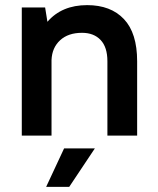

<svg xmlns="http://www.w3.org/2000/svg" viewBox="-20 -529 615 749"><path d="M65 -500H156L165 -444Q221 -509 320 -509Q412 -509 463.5 -454.5Q515 -400 515 -290V0H399V-290Q399 -345 372.5 -373Q346 -401 300 -401Q246 -401 214.5 -372Q183 -343 181 -295V0H65ZM230 50H350L250 200H160Z"/></svg>

Font: PT Root UI Web Bold
Style: Regular
Weight: 700
Designer: Vitaly Kuzmin
Foundry: ParaType Ltd.
Version: Version 1.000W